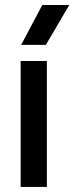

<svg xmlns="http://www.w3.org/2000/svg" viewBox="-20 -742 295 762"><path d="M62 0V-500H166V0ZM64 -564 147.9 -722.2H254.9L162.1 -564Z"/></svg>

Font: TASA Orbiter Deck Medium
Style: Regular
Weight: 500
Designer: Weizhong Zhang
Version: Version 1.000;Glyphs 3.1.2 (3151)